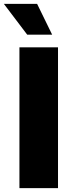

<svg xmlns="http://www.w3.org/2000/svg" viewBox="-56 -972 364 992"><path d="M243.7 -727.5V0H44.4V-727.5ZM84.5 -793 -36.1 -952.1H135.7L213.4 -793Z"/></svg>

Font: Inter 20pt Black
Style: Regular
Weight: 900
Version: Version 4.001;git-66647c0bb